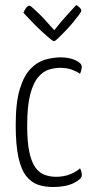

<svg xmlns="http://www.w3.org/2000/svg" viewBox="-20 -740 377 770"><path d="M193 10Q160 10 133 1Q106 -8 85.5 -33.5Q65 -59 54 -108.5Q43 -158 43 -239Q43 -329 59.5 -383Q76 -437 103 -464.5Q130 -492 162 -501Q194 -510 224 -510Q257 -510 282.5 -498.5Q308 -487 308 -472Q308 -467 306 -459Q304 -451 301 -444Q289 -453 268.5 -460.5Q248 -468 221 -468Q200 -468 176.5 -461Q153 -454 133 -430.5Q113 -407 101 -360.5Q89 -314 89 -236Q89 -171 97.5 -131Q106 -91 121 -69.5Q136 -48 157.5 -39.5Q179 -31 205 -31Q238 -31 263.5 -42Q289 -53 301 -65Q305 -57 306.5 -50.5Q308 -44 308 -37Q308 -22 276 -6Q244 10 193 10ZM197 -575Q192 -575 179 -586Q166 -597 148.5 -613Q131 -629 114.5 -646Q98 -663 87 -675Q76 -687 74 -689Q76 -695 83 -706Q90 -717 99 -717Q102 -717 113 -707Q124 -697 138.5 -683Q153 -669 166 -654Q179 -639 188.5 -629Q198 -619 198 -619Q218 -645 238.5 -668Q259 -691 272.5 -705.5Q286 -720 286 -720Q294 -715 300 -709Q306 -703 306 -696Q306 -693 296 -679.5Q286 -666 271.5 -648.5Q257 -631 241 -614.5Q225 -598 213 -586.5Q201 -575 197 -575Z"/></svg>

Font: Yanone Kaffeesatz Light
Style: Regular
Weight: 300
Designer: Yanone (Cyrillic: Daniel Pouzeot, Huerta Tipografica, and Cyreal)
Foundry: Yanone
Version: Version 2.003